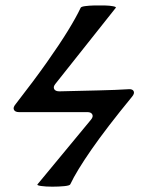

<svg xmlns="http://www.w3.org/2000/svg" viewBox="-20 -692 554 721"><path d="M121 0 322 -243Q331 -254 326.5 -262.5Q322 -271 308 -271H51Q37 -271 32.5 -279.5Q28 -288 38 -300Q108 -390 156 -458Q204 -526 235 -576.5Q266 -627 283 -663Q285 -667 299.5 -669Q314 -671 334 -671.5Q354 -672 373.5 -671.5Q393 -671 405 -668.5Q417 -666 415 -663L188 -377Q179 -366 183.5 -357.5Q188 -349 203 -349Q283 -351 349.5 -352.5Q416 -354 463 -357Q478 -358 482 -349.5Q486 -341 476 -329Q380 -212 323.5 -130.5Q267 -49 244 0Q242 5 221.5 7Q201 9 176.5 9Q152 9 134.5 6.5Q117 4 121 0Z"/></svg>

Font: Junicode VF
Style: Regular
Weight: 400
Designer: Peter S. Baker
Version: Version 2.213